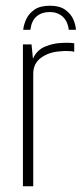

<svg xmlns="http://www.w3.org/2000/svg" viewBox="-20 -650 285 670"><path d="M154 -630Q188 -630 207.5 -616Q227 -602 235.5 -583Q244 -564 245 -546H220Q216 -577 198 -592.5Q180 -608 154 -608Q126 -608 108 -593Q90 -578 86 -546H61Q63 -565 72 -584Q81 -603 100.5 -616.5Q120 -630 154 -630ZM60 0V-495H90L95 -445Q108 -475 136.5 -487Q165 -499 193 -500Q219 -502 239 -499V-469Q234 -471 226 -471.5Q218 -472 209 -472Q200 -472 192 -471Q152 -469 124 -449Q96 -429 96 -393V0Z"/></svg>

Font: Alumni Sans Thin ExtraLight
Style: Regular
Weight: 250
Version: Version 1.018